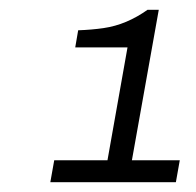

<svg xmlns="http://www.w3.org/2000/svg" viewBox="-20 -813 402 393"><path d="M83 -440 91 -485H200L241 -716H134L140 -751Q168 -752 192 -755.5Q216 -759 238.5 -768.5Q261 -778 282 -793H305L250 -485H348L340 -440Z"/></svg>

Font: Archivo SemiExpanded ExtraLight
Style: Italic
Weight: 250
Width: 6
Italic angle: -10°
Designer: Hector Gatti
Foundry: Omnibus-Type
Version: Version 2.001